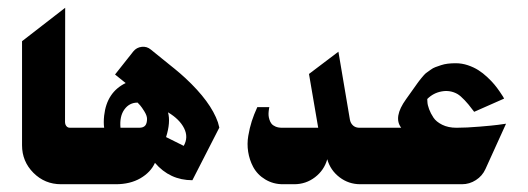

<svg xmlns="http://www.w3.org/2000/svg" viewBox="-20 -474 1359 494"><path d="M137 0H233V-145.3H159.7Q151.3 -145.3 148 -154.7Q147.3 -157.3 147.3 -159.7L147.7 -454L36.7 -368V-100.3Q36.7 -58.7 66 -29.3Q95.3 0 137 0Z M278 0Q314.7 0 341.2 -15.3Q367.7 -30.7 378.7 -55Q417 -10.3 475 -10.3L544.3 -145.7Q544.3 -145.7 540.7 -159.3Q522.3 -212.3 457 -273Q443.7 -285.3 429.3 -297Q428.7 -297.3 420.2 -304.3Q411.7 -311.3 397.3 -322.8Q383 -334.3 368.3 -346.3Q358 -355 344.7 -353.5Q331.3 -352 323 -341.7L276 -282.3L303.3 -260.3Q254.7 -236.7 248 -176.7Q246 -158.7 248 -145.3H186.3V0ZM407.3 -121.3Q419.3 -159.3 412.3 -185Q442 -167.3 453.7 -144Q465.3 -120.7 452.7 -98.7ZM358.3 -168.3Q358.3 -156.3 353.5 -150.8Q348.7 -145.3 338 -145.3H290Q287.3 -174.7 300 -192.3Q312.7 -210 334 -210Q336.7 -207.3 340.7 -202.8Q344.7 -198.3 351.5 -187.3Q358.3 -176.3 358.3 -168.3Z M737 0Q767 0 790.5 -18Q814 -36 822 -64.3Q830 -36 853.5 -18Q877 0 907 0H968.3V-145.3H905Q890 -145.3 883 -158Q881 -162 880.3 -166L850.7 -341L775 -283.7L798.7 -145.3H705.7Q696 -145.3 689 -148.3Q682 -151.3 678.5 -155.8Q675 -160.3 673.2 -166.3Q671.3 -172.3 671 -177.3Q670.7 -182.3 671.3 -187.8Q672 -193.3 672.3 -195.3Q672.7 -197.3 673 -198.3H642Q633.3 -179.3 627.8 -162.2Q622.3 -145 618.8 -124.5Q615.3 -104 618.5 -83.5Q621.7 -63 631.3 -44.7Q642.3 -24.3 662.7 -12.2Q683 0 707.7 0Z M1168.7 0Q1188 0 1204.5 -10.7Q1221 -21.3 1229 -39L1282 -155.7Q1274.3 -154.7 1261.2 -152.8Q1248 -151 1214.2 -148.2Q1180.3 -145.3 1154.7 -145.3Q1133.3 -145.3 1117.8 -153Q1102.3 -160.7 1095.2 -171.5Q1088 -182.3 1084 -193.2Q1080 -204 1079.7 -211.7L1079.3 -219.3Q1095 -235 1116.5 -238.8Q1138 -242.7 1156.7 -232.3Q1164.7 -227.7 1175.5 -216.2Q1186.3 -204.7 1193 -195.3L1200 -186.3L1277 -220.3Q1276 -222.3 1274.2 -225.5Q1272.3 -228.7 1265.8 -238.2Q1259.3 -247.7 1252.2 -256.3Q1245 -265 1233.8 -275.5Q1222.7 -286 1210.8 -293.5Q1199 -301 1183.7 -306.2Q1168.3 -311.3 1152.7 -311.3Q1142 -311.3 1132.3 -310.2Q1122.7 -309 1114.7 -306.3Q1106.7 -303.7 1100.3 -301.3Q1094 -299 1088 -294.5Q1082 -290 1078.2 -287.5Q1074.3 -285 1069.8 -279.7Q1065.3 -274.3 1063.7 -272.5Q1062 -270.7 1058.3 -265.7Q1054.7 -260.7 1054.3 -260.3L1024.7 -218.7Q991.3 -172.3 1012.3 -145.3H921.7V0Z"/></svg>

Font: Jomhuria
Style: Regular
Weight: 400
Designer: Arabic design by Kourosh Beigpour, Latin design by Eben Sorkin, engineering by Lasse Fister and Khaled Hosney
Version: Version 1.0010